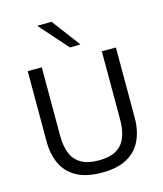

<svg xmlns="http://www.w3.org/2000/svg" viewBox="-139 -1071 1008 1185"><g transform="rotate(-15 365.0 -479.0)"><path d="M365.5 11Q266 11 203.8 -23.2Q141.5 -57.5 112.2 -119.8Q83 -182 83 -265Q83 -286 83 -319.2Q83 -352.5 83 -393Q83 -433.5 83 -474.5Q83 -542 83 -597.8Q83 -653.5 83 -713H173Q173 -653.5 173 -597.8Q173 -542 173 -474.5V-274Q173 -209.5 192 -163Q211 -116.5 253.2 -91.8Q295.5 -67 365.5 -67Q436 -67 477.8 -91.8Q519.5 -116.5 538 -163Q556.5 -209.5 556.5 -275V-474.5Q556.5 -542 556.5 -597.8Q556.5 -653.5 556.5 -713H646.5Q646.5 -653.5 646.5 -597.8Q646.5 -542 646.5 -474.5Q646.5 -433.5 646.5 -392.8Q646.5 -352 646.5 -318.5Q646.5 -285 646.5 -265Q646.5 -182 617 -119.8Q587.5 -57.5 525.5 -23.2Q463.5 11 365.5 11ZM373 -786.5Q346.5 -816.5 320 -846.2Q293.5 -876 266.8 -906.2Q240 -936.5 212 -968L304 -969Q338 -924 372 -878.5Q406 -833 440 -788Z"/></g></svg>

Font: Commissioner Thin
Style: Regular
Weight: 400
Version: Version 1.000